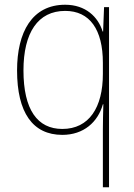

<svg xmlns="http://www.w3.org/2000/svg" viewBox="-20 -558 564 810"><path d="M414 -13V232H440V-528H419L415 -425H413C394 -487 341 -538 255 -538C115 -538 52 -422 52 -261C52 -83 118 11 243 11C333 11 393 -43 414 -118H416C415 -86 414 -39 414 -13ZM243 -14C138 -14 79 -95 79 -261C79 -420 140 -512 255 -512C359 -512 414 -433 414 -293V-246C414 -105 356 -14 243 -14Z"/></svg>

Font: Noto Sans Arabic UI SmCn Th
Style: Regular
Weight: 100
Width: 4
Designer: Monotype Design Team, Nadine Chahine and Nizar Qandah
Foundry: Monotype Imaging Inc.
Version: Version 2.010